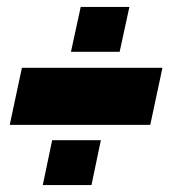

<svg xmlns="http://www.w3.org/2000/svg" viewBox="-20 -567 487 552"><path d="M184 -418 212 -547H352L324 -418ZM8 -208 43 -372H447L412 -208ZM103 -35 130 -164H270L243 -35Z"/></svg>

Font: Kanit ExtraBold
Style: Italic
Weight: 800
Italic angle: -12°
Designer: Katatrad Team
Foundry: CadsonDemak
Version: Version 2.000; ttfautohint (v1.8.3)